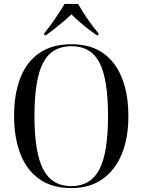

<svg xmlns="http://www.w3.org/2000/svg" viewBox="-20 -951 729 981"><path d="M344 10Q246 10 181 -36Q116 -82 84 -165Q52 -248 52 -359Q52 -471 84 -553Q116 -635 181 -680Q246 -725 345 -725Q487 -725 561.5 -627Q636 -529 636 -358Q636 -246 602 -163.5Q568 -81 503 -35.5Q438 10 344 10ZM344 0Q443 0 487.5 -85Q532 -170 532 -358Q532 -546 488.5 -630.5Q445 -715 345 -715Q245 -715 200.5 -630.5Q156 -546 156 -358Q156 -171 201 -85.5Q246 0 344 0ZM206 -781Q232 -812 261 -854.5Q290 -897 310 -931H379Q398 -897 427 -854.5Q456 -812 483 -781V-771H474Q458 -782 432.5 -801.5Q407 -821 383 -842Q359 -863 345 -878Q328 -861 305 -841.5Q282 -822 258 -803.5Q234 -785 215 -771H206Z"/></svg>

Font: Noto Serif Display SemiCondensed
Style: Regular
Weight: 400
Width: 4
Designer: Monotype Design Team
Foundry: Monotype Imaging Inc.
Version: Version 2.009